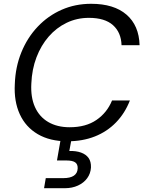

<svg xmlns="http://www.w3.org/2000/svg" viewBox="-20 -732 756 1011"><path d="M335 12Q243 12 179 -25.5Q115 -63 84 -131Q53 -199 58 -289Q61 -379 92.5 -456.5Q124 -534 178.5 -591.5Q233 -649 304.5 -680.5Q376 -712 460 -712Q580 -712 646 -655Q712 -598 715 -494H620Q618 -561 575 -599.5Q532 -638 448 -638Q385 -638 331 -612Q277 -586 236.5 -539.5Q196 -493 172 -430Q148 -367 145 -292Q141 -220 164 -168.5Q187 -117 234 -89.5Q281 -62 347 -62Q432 -62 488 -100.5Q544 -139 570 -203H664Q638 -136 591 -87.5Q544 -39 479.5 -13.5Q415 12 335 12ZM212 259 221 206H313Q350 206 369 193Q388 180 389 155Q390 133 376 123Q362 113 330 113H280L301 -7H358L345 63Q381 62 407 71.5Q433 81 446.5 100Q460 119 459 150Q457 182 439 206.5Q421 231 390.5 245Q360 259 322 259Z"/></svg>

Font: DM Sans 28pt
Style: Italic
Weight: 400
Italic angle: -10°
Version: Version 4.004;gftools[0.9.30]